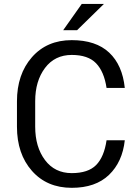

<svg xmlns="http://www.w3.org/2000/svg" viewBox="-20 -920 680 951"><path d="M598.1 -225.1Q586.4 -117.7 519.8 -53.7Q453.1 10.3 335.4 10.3Q212.4 10.3 138.2 -73.7Q64 -157.7 64 -292.5V-418Q64 -552.2 138.2 -636.7Q212.4 -721.2 335.4 -721.2Q455.1 -721.2 520.8 -659.4Q586.4 -597.7 598.1 -484.4H507.8Q495.6 -565.4 455.8 -606.7Q416 -647.9 335.4 -647.9Q251.5 -647.9 202.9 -583.3Q154.3 -518.6 154.3 -418.9V-292.5Q154.3 -191.9 202.9 -127.2Q251.5 -62.5 335.4 -62.5Q416.5 -62.5 456.1 -102.5Q495.6 -142.6 507.8 -225.1ZM384.8 -900.4H494.6L361.8 -770.5H293Z"/></svg>

Font: Roboto Web
Style: Regular
Weight: 400
Designer: Google
Version: Version 1.200310; 2013